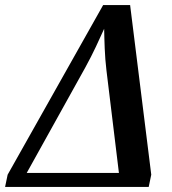

<svg xmlns="http://www.w3.org/2000/svg" viewBox="-54 -734 677 754"><path d="M-34 0H530L540 -48L457 -714H351L-24 -48ZM51 -55 281 -469C313 -527 335 -577 355 -621C356 -576 357 -514 364 -458L413 -55Z"/></svg>

Font: Noto Serif Condensed SemiBold
Style: Italic
Weight: 600
Width: 3
Italic angle: -12°
Designer: Monotype Design Team
Foundry: Monotype Imaging Inc.
Version: Version 2.014